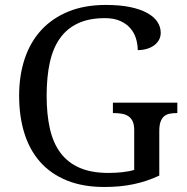

<svg xmlns="http://www.w3.org/2000/svg" viewBox="-20 -744 754 774"><path d="M400.9 9.8Q314 9.8 249.3 -16.6Q184.6 -43 141.8 -91.3Q99.1 -139.6 78.1 -207.5Q57.1 -275.4 57.1 -357.9Q57.1 -439 79.3 -506.3Q101.6 -573.7 145.8 -622.1Q189.9 -670.4 255.4 -697.3Q320.8 -724.1 407.2 -724.1Q462.9 -724.1 504.2 -715.6Q545.4 -707 573 -691.9Q600.6 -676.8 614.3 -656.2Q627.9 -635.7 627.9 -611.8Q627.9 -595.7 620.6 -582.8Q613.3 -569.8 600.8 -560.8Q588.4 -551.8 571.5 -546.9Q554.7 -542 535.2 -542Q535.2 -565.4 528.3 -588.4Q521.5 -611.3 505.9 -629.6Q490.2 -647.9 464.8 -659.4Q439.5 -670.9 402.8 -670.9Q339.4 -670.9 294.7 -650.1Q250 -629.4 221.7 -589.6Q193.4 -549.8 180.7 -491.5Q168 -433.1 168 -357.9Q168 -283.2 181.2 -225.1Q194.3 -167 224.1 -127.4Q253.9 -87.9 301.3 -67.4Q348.6 -46.9 417 -46.9Q445.8 -46.9 472.9 -49.8Q500 -52.7 521 -59.1V-220.2Q521 -242.2 514.4 -255.6Q507.8 -269 496.6 -276.1Q485.4 -283.2 470.5 -285.6Q455.6 -288.1 439 -288.1H435.1V-330.1H694.8V-288.1H690.9Q676.8 -288.1 664.1 -285.6Q651.4 -283.2 642.1 -275.6Q632.8 -268.1 627.4 -253.7Q622.1 -239.3 622.1 -215.8V-36.1Q571.8 -12.7 518.6 -1.5Q465.3 9.8 400.9 9.8Z"/></svg>

Font: Droid-TTFautohint Serif
Style: Regular
Weight: 400
Foundry: Ascender Corporation
Version: Version 1.00; ttfautohint (v1.00rc1.4-1a1c-dirty) -l 8 -r 50